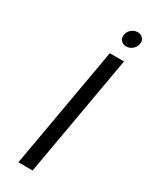

<svg xmlns="http://www.w3.org/2000/svg" viewBox="-221 -910 760 959"><g transform="rotate(30 158.5 -430.5)"><path d="M198 -700H280L157 0H75ZM212 -807Q212 -829 228.5 -845Q245 -861 267 -861Q284 -861 295 -850.5Q306 -840 306 -824Q306 -802 289.5 -786Q273 -770 251 -770Q234 -770 223 -780.5Q212 -791 212 -807Z"/></g></svg>

Font: Fahkwang Light
Style: Italic
Weight: 300
Italic angle: -10°
Version: Version 1.000; ttfautohint (v1.6)